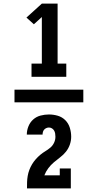

<svg xmlns="http://www.w3.org/2000/svg" viewBox="-20 -870 540 1060"><path d="M154 -446V-519H211V-776L167 -736L126 -773L211 -850H298V-519H346V-446ZM129 170Q129 152 129.5 135Q130 118 133 101Q136 84 142 68Q148 52 157 37Q166 22 177.5 9Q189 -4 202 -15Q215 -26 230 -35Q245 -44 258 -55Q271 -66 278.5 -82Q286 -98 286 -115Q286 -124 284.5 -133Q283 -142 278.5 -149.5Q274 -157 266.5 -161.5Q259 -166 250 -166Q243 -166 236 -163Q229 -160 224 -154.5Q219 -149 217 -141.5Q215 -134 215 -127H128Q128 -150 137 -172.5Q146 -195 163.5 -210.5Q181 -226 204 -232Q227 -238 250 -238Q275 -238 299 -231Q323 -224 340.5 -206.5Q358 -189 365.5 -164.5Q373 -140 373 -115Q373 -93 365.5 -71.5Q358 -50 344 -32.5Q330 -15 312 -1.5Q294 12 277 26.5Q260 41 246.5 59Q233 77 225 98H310V60H371V170ZM440 -305H60V-375H440Z"/></svg>

Font: Iosevka Slab Heavy
Style: Regular
Weight: 900
Monospace: yes
Designer: Belleve Invis
Foundry: Belleve Invis
Version: Version 11.1.0; ttfautohint (v1.8.3)